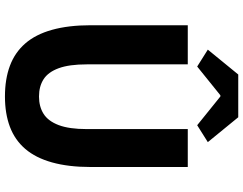

<svg xmlns="http://www.w3.org/2000/svg" viewBox="-126 -866 1006 795"><g transform="rotate(90 377.5 -469.0)"><path d="M380 14Q308 14 253 -6.5Q198 -27 160.5 -70Q123 -113 104 -181Q85 -249 85 -341V-743H247V-325Q247 -252 263 -208.5Q279 -165 308.5 -146Q338 -127 380 -127Q422 -127 452 -146Q482 -165 498.5 -208.5Q515 -252 515 -325V-743H672V-341Q672 -249 653 -181Q634 -113 597 -70Q560 -27 505.5 -6.5Q451 14 380 14ZM256 -782 186 -826 289 -952H466L569 -826L499 -782L380 -878H375Z"/></g></svg>

Font: Noto Sans TC ExtraBold
Style: Regular
Weight: 800
Designer: Ryoko NISHIZUKA  (kana, bopomofo & ideographs); Paul D. Hunt (Latin, Greek & Cyrillic); Sandoll Communications , Soo-you
Foundry: Adobe
Version: Version 2.004-H2;hotconv 1.0.118;makeotfexe 2.5.65603